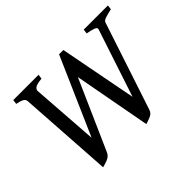

<svg xmlns="http://www.w3.org/2000/svg" viewBox="-122 -777 1002 1002"><g transform="rotate(-45 378.5 -276.0)"><path d="M756.8 -565.9 753.9 -541Q724.1 -534.2 706.5 -528.6Q689 -522.9 685.5 -513.2L524.4 -26.4Q517.6 -6.8 495.1 2Q472.7 10.7 460.9 13.7L381.8 -412.6L210.9 -26.4Q201.7 -6.3 178.5 2.2Q155.3 10.7 142.1 13.7L107.9 -509.8Q106.9 -521 95.5 -528.3Q84 -535.6 55.2 -541L58.6 -565.9H245.1L241.7 -541Q201.7 -536.6 191.7 -528.1Q181.6 -519.5 182.1 -509.8L208.5 -137.7L396.5 -565.9H428.2L510.7 -137.7L634.8 -513.2Q637.7 -523.9 620.4 -530Q603 -536.1 575.2 -541L578.6 -565.9Z"/></g></svg>

Font: Dai Banna SIL
Style: Italic
Weight: 400
Italic angle: -11°
Designer: Victor Gaultney
Foundry: SIL International
Version: Version 4.000